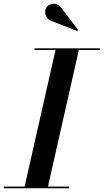

<svg xmlns="http://www.w3.org/2000/svg" viewBox="-61 -1009 555 1029"><path d="M216.5 -896Q192.5 -903.5 184.2 -926.8Q176 -950 187.5 -968.5Q197.5 -985 223 -988.5Q248.5 -992 267.5 -967L357.5 -849L352.5 -843ZM-41 -9H71L236.5 -741H124V-750H474V-741H361.5L196 -9H309V0H-41Z"/></svg>

Font: Bodoni* 24pt Medium
Style: Italic
Weight: 500
Italic angle: -13°
Version: Version 2.3